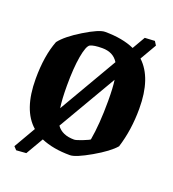

<svg xmlns="http://www.w3.org/2000/svg" viewBox="-135 -764 853 946"><g transform="rotate(20 292.0 -291.0)"><path d="M478 -555.2Q557.1 -481.9 557.1 -320.8Q557.1 -209 526.9 -112.8Q496.1 -76.7 419.7 -32.7Q343.3 11.2 314 11.2Q225.6 11.2 162.1 -16.1L108.9 75.2L57.1 79.1L42 63L107.9 -50.8Q26.9 -121.1 26.9 -285.2Q26.9 -405.8 59.1 -488.8Q88.9 -527.8 163.8 -573.5Q238.8 -619.1 269 -619.1Q361.3 -619.1 423.8 -590.8L462.9 -658.2L515.1 -661.1L527.8 -641.1ZM183.1 -306.2Q183.1 -232.9 189.9 -189.9L368.2 -496.1Q341.8 -539.1 284.2 -539.1Q240.2 -539.1 221.2 -529.8Q204.6 -520.5 193.8 -459.5Q183.1 -398.4 183.1 -306.2ZM384.8 -97.2Q399.9 -182.1 399.9 -303.2Q399.9 -374.5 394 -413.1L215.8 -107.9Q243.7 -67.9 307.1 -67.9Q317.4 -67.9 348.9 -80.3Q380.4 -92.8 384.8 -97.2Z"/></g></svg>

Font: Grenze
Style: Bold
Weight: 700
Designer: Renata Polastri
Foundry: Omnibus-Type
Version: Version 1.002;PS 001.002;hotconv 1.0.88;makeotf.lib2.5.64775